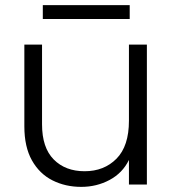

<svg xmlns="http://www.w3.org/2000/svg" viewBox="-20 -720 673 749"><path d="M144 -235Q144 -144 189.5 -98Q235 -52 310 -52Q386 -52 434.5 -101Q483 -150 483 -249V-546H553V0H483V-96Q458 -45 407.5 -18Q357 9 297 9Q235 9 184.5 -16.5Q134 -42 104.5 -94.5Q75 -147 75 -227V-546H144ZM147 -700H486V-646H147Z"/></svg>

Font: Poppins Light
Style: Regular
Weight: 300
Designer: Ninad Kale (Devanagari), Jonny Pinhorn (Latin)
Version: Version 5.002